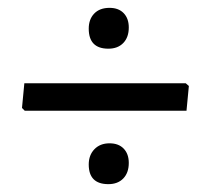

<svg xmlns="http://www.w3.org/2000/svg" viewBox="-20 -510 520 489"><path d="M259 -490Q282 -490 295 -476.5Q308 -463 308 -440Q308 -415 294 -400.5Q280 -386 256 -386Q206 -386 206 -437Q206 -461 220 -475.5Q234 -490 259 -490ZM453 -298 461 -291 455 -228H43L36 -235L42 -298ZM259 -145Q282 -145 295 -131.5Q308 -118 308 -95Q308 -70 294 -55.5Q280 -41 256 -41Q206 -41 206 -91Q206 -115 220.5 -130Q235 -145 259 -145Z"/></svg>

Font: Alegreya Sans Medium
Style: Regular
Weight: 500
Designer: Juan Pablo del Peral
Foundry: Huerta Tipografica
Version: Version 2.007